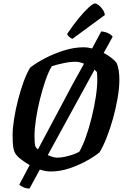

<svg xmlns="http://www.w3.org/2000/svg" viewBox="-20 -994 718 1113"><path d="M151 99Q131 99 114.5 91Q98 83 92 76L152 -37Q122 -54 99 -72.5Q76 -91 68 -106Q59 -122 56 -147Q53 -172 53 -209Q53 -250 61.5 -304Q70 -358 84.5 -414.5Q99 -471 117 -520.5Q135 -570 155 -602Q189 -629 240.5 -656Q292 -683 351 -701.5Q410 -720 466 -720Q488 -720 514 -713Q530 -743 543.5 -768.5Q557 -794 567 -812Q594 -809 611 -799.5Q628 -790 633 -781L581 -687Q606 -674 626 -658.5Q646 -643 656 -629Q672 -593 672 -531Q672 -485 662 -426.5Q652 -368 635.5 -308.5Q619 -249 598.5 -197Q578 -145 557 -111Q528 -87 482 -61.5Q436 -36 382 -18Q328 0 274 0Q245 0 211 -11ZM185 -145Q189 -137 200 -128L405 -513Q420 -539 435.5 -567.5Q451 -596 467 -625Q454 -630 442 -633Q430 -636 420 -636Q386 -636 346.5 -627.5Q307 -619 280 -610Q261 -578 243.5 -527.5Q226 -477 211.5 -418.5Q197 -360 188.5 -303.5Q180 -247 180 -204Q180 -188 181 -173Q182 -158 185 -145ZM311 -80Q332 -80 357.5 -85.5Q383 -91 405.5 -99Q428 -107 440 -115Q459 -147 477.5 -199Q496 -251 511 -311.5Q526 -372 535 -430Q544 -488 544 -533Q544 -555 542 -575Q539 -581 528 -590L257 -95Q272 -88 286.5 -84Q301 -80 311 -80ZM400 -769Q390 -772 380.5 -781Q371 -790 369 -797Q404 -849 437 -889Q470 -929 495 -951.5Q520 -974 531 -974Q539 -974 552 -964Q565 -954 575.5 -938.5Q586 -923 588 -907Z"/></svg>

Font: Texturina 72pt 72pt Regular
Style: Bold Italic
Weight: 700
Italic angle: -11°
Designer: Guillermo Torres Carreño
Foundry: Omnibus-Type
Version: Version 1.002; ttfautohint (v1.8.3)